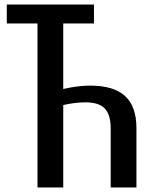

<svg xmlns="http://www.w3.org/2000/svg" viewBox="-20 -830 673 850"><path d="M379 -451Q484 -451 534 -404.5Q584 -358 584 -263V0H470V-263Q470 -321 444.5 -349Q419 -377 357 -377Q314 -377 260 -365V0H146V-726H10V-810H396V-726H260V-436Q326 -451 379 -451Z"/></svg>

Font: Oswald
Style: Regular
Weight: 400
Designer: Vernon Adams
Foundry: Vernon Adams
Version: Version 4.103; ttfautohint (v1.8.3)